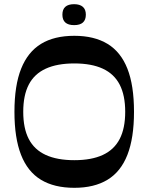

<svg xmlns="http://www.w3.org/2000/svg" viewBox="-20 -884 709 917"><path d="M335 13Q239 13 175.5 -25.5Q112 -64 80.5 -144.5Q49 -225 49 -350Q49 -476 81 -556Q113 -636 176 -674.5Q239 -713 335 -713Q430 -713 493.5 -674.5Q557 -636 588.5 -556Q620 -476 620 -350Q620 -225 588.5 -144.5Q557 -64 493.5 -25.5Q430 13 335 13ZM335 -119Q417 -119 471 -144Q525 -169 551.5 -220Q578 -271 578 -350Q578 -429 551.5 -480Q525 -531 471 -556Q417 -581 335 -581Q253 -581 198.5 -556Q144 -531 117.5 -480Q91 -429 91 -350Q91 -271 117.5 -220Q144 -169 198.5 -144Q253 -119 335 -119ZM334 -764Q278 -764 278 -814Q278 -839 292 -851.5Q306 -864 334 -864Q361 -864 375.5 -851.5Q390 -839 390 -814Q390 -789 376 -776.5Q362 -764 334 -764Z"/></svg>

Font: Ojuju SemiBold
Style: Regular
Weight: 600
Designer: Chisaokwu Joboson, Mirko Velimirovic
Foundry: Udi Foundry
Version: Version 1.000